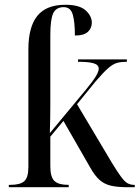

<svg xmlns="http://www.w3.org/2000/svg" viewBox="-20 -785 585 805"><path d="M17 0V-10H24Q65 -10 82 -25.5Q99 -41 99 -85V-578Q99 -672 136.5 -718.5Q174 -765 254 -765Q313 -765 339 -741.5Q365 -718 365 -690Q365 -667 348.5 -651.5Q332 -636 294 -636Q294 -693 285 -724Q276 -755 247 -755Q215 -755 203 -729Q191 -703 191 -638V-349Q191 -320 190.5 -288Q190 -256 189 -227L341 -410Q369 -444 381.5 -464.5Q394 -485 394 -497Q394 -513 373 -519.5Q352 -526 307 -526V-536H512V-526Q489 -526 471.5 -521.5Q454 -517 434 -499.5Q414 -482 382 -445L303 -348L447 -106Q473 -63 488.5 -42.5Q504 -22 516 -16Q528 -10 541 -10H545V0H515Q473 0 445 -6.5Q417 -13 397 -31Q377 -49 358 -83L246 -278L191 -212V-88Q191 -42 208.5 -26Q226 -10 265 -10H268V0Z"/></svg>

Font: Noto Serif Display SemiCondensed
Style: Regular
Weight: 400
Width: 4
Designer: Monotype Design Team
Foundry: Monotype Imaging Inc.
Version: Version 2.009